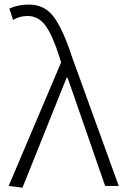

<svg xmlns="http://www.w3.org/2000/svg" viewBox="-20 -828 559 855"><path d="M80.1 7.8 18.6 0 252 -549.8 244.1 -576.2Q213.9 -670.9 182.6 -713.9Q151.4 -756.8 102.5 -756.8Q68.4 -756.8 38.1 -739.3L21.5 -790Q60.5 -807.6 109.4 -807.6Q178.7 -807.6 219.7 -752.4Q260.7 -697.3 300.8 -574.2L508.8 0H448.2L281.2 -481.4H276.4Z"/></svg>

Font: Gen Shin Gothic Light
Style: Regular
Weight: 200
Designer: [Source Han Sans]
Ryoko NISHIZUKA  (kana & ideographs); Paul D. Hunt (Latin, Greek & Cyrillic); Wenlong ZHANG  (bopomofo
Version: Version 1.002.20150607